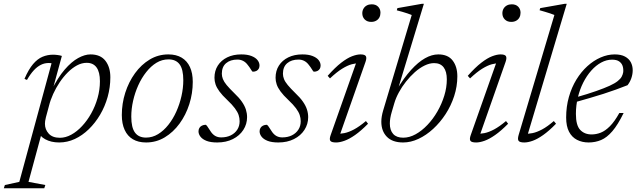

<svg xmlns="http://www.w3.org/2000/svg" viewBox="-98 -735 3336 1004"><path d="M142 -121.5Q139 -110 138 -101.8Q137 -93.5 137 -87.5Q137 -58 156.8 -36.2Q176.5 -14.5 215.5 -14.5Q245 -14.5 274.8 -30.8Q304.5 -47 331.2 -75.8Q358 -104.5 379 -142Q400 -179.5 412.2 -222.5Q424.5 -265.5 424.5 -310Q424.5 -358 407 -382.2Q389.5 -406.5 355.5 -406.5Q329.5 -406.5 304.5 -393Q279.5 -379.5 256.5 -356.5Q233.5 -333.5 214 -304.5Q194.5 -275.5 180 -243.5Q165.5 -211.5 158 -181ZM99 -52.5 124.5 -55.5 51 216 139 232.5 133.5 249.5H-78L-72.5 232.5L3 216L171.5 -404Q169.5 -405 165.8 -405.2Q162 -405.5 156 -405.5Q135 -405.5 115.8 -396Q96.5 -386.5 78.5 -367Q60.5 -347.5 43 -317L30 -322.5Q51.5 -372.5 75 -400Q98.5 -427.5 124.5 -438.2Q150.5 -449 179 -449Q191.5 -449 204 -447.2Q216.5 -445.5 225.5 -442.5L173 -250L169.5 -259Q204 -329 240 -370.8Q276 -412.5 310.8 -431.5Q345.5 -450.5 375 -450.5Q427.5 -450.5 453.2 -417.2Q479 -384 479 -331Q479 -278.5 465 -228.5Q451 -178.5 425.5 -135.2Q400 -92 366.2 -59.2Q332.5 -26.5 293.2 -8.2Q254 10 211.5 10Q169 10 138.5 -6.8Q108 -23.5 99 -52.5Z M782.5 -450.5Q823.5 -450.5 852 -433.5Q880.5 -416.5 895.2 -384.5Q910 -352.5 910 -307Q910 -247 892 -190.5Q874 -134 841 -88.8Q808 -43.5 763.5 -16.8Q719 10 666 10Q625 10 596.8 -6.8Q568.5 -23.5 553.8 -55.8Q539 -88 539 -133.5Q539 -193.5 557 -250Q575 -306.5 607.8 -351.8Q640.5 -397 685 -423.8Q729.5 -450.5 782.5 -450.5ZM665.5 -15.5Q699 -15.5 728.5 -33.5Q758 -51.5 782.2 -82Q806.5 -112.5 824 -151.5Q841.5 -190.5 851 -232.8Q860.5 -275 860.5 -315.5Q860.5 -372.5 841.2 -398.5Q822 -424.5 783 -424.5Q749.5 -424.5 720.2 -406.8Q691 -389 666.8 -358.2Q642.5 -327.5 625 -288.8Q607.5 -250 598 -207.8Q588.5 -165.5 588.5 -125Q588.5 -68 607.8 -41.8Q627 -15.5 665.5 -15.5Z M978.5 -82.5Q984.5 -78 990.2 -68Q996 -58 1006.5 -43.5Q1017 -29.5 1029.8 -23Q1042.5 -16.5 1058.5 -16.5Q1087 -16.5 1108.8 -27.2Q1130.5 -38 1142.8 -57Q1155 -76 1155 -101Q1155 -117.5 1149.8 -133.5Q1144.5 -149.5 1130.2 -168.8Q1116 -188 1090 -212.5Q1064 -237 1049.5 -256.8Q1035 -276.5 1029.2 -293.8Q1023.5 -311 1023.5 -328Q1023.5 -365 1041 -392.2Q1058.5 -419.5 1090 -435Q1121.5 -450.5 1163.5 -450.5Q1195.5 -450.5 1216.8 -442.2Q1238 -434 1248.5 -420.8Q1259 -407.5 1259 -392.5Q1259 -383 1255 -375.8Q1251 -368.5 1243 -364.2Q1235 -360 1223 -360Q1218.5 -364 1213 -373.5Q1207.5 -383 1197 -396Q1187 -409.5 1173.5 -416.5Q1160 -423.5 1143.5 -423.5Q1106.5 -423.5 1084.2 -404.5Q1062 -385.5 1062 -349.5Q1062 -336 1067.5 -321.8Q1073 -307.5 1087.2 -290.2Q1101.5 -273 1126.5 -248.5Q1152 -224.5 1166.8 -203.2Q1181.5 -182 1187.8 -162.2Q1194 -142.5 1194 -122.5Q1194 -86 1174.5 -55.8Q1155 -25.5 1119.8 -7.8Q1084.5 10 1038 10Q1004 10 982.5 1.8Q961 -6.5 950.5 -20Q940 -33.5 940 -48Q940 -58 944.5 -65.8Q949 -73.5 957.8 -78Q966.5 -82.5 978.5 -82.5Z M1298 -82.5Q1304 -78 1309.8 -68Q1315.5 -58 1326 -43.5Q1336.5 -29.5 1349.2 -23Q1362 -16.5 1378 -16.5Q1406.5 -16.5 1428.2 -27.2Q1450 -38 1462.2 -57Q1474.5 -76 1474.5 -101Q1474.5 -117.5 1469.2 -133.5Q1464 -149.5 1449.8 -168.8Q1435.5 -188 1409.5 -212.5Q1383.5 -237 1369 -256.8Q1354.5 -276.5 1348.8 -293.8Q1343 -311 1343 -328Q1343 -365 1360.5 -392.2Q1378 -419.5 1409.5 -435Q1441 -450.5 1483 -450.5Q1515 -450.5 1536.2 -442.2Q1557.5 -434 1568 -420.8Q1578.5 -407.5 1578.5 -392.5Q1578.5 -383 1574.5 -375.8Q1570.5 -368.5 1562.5 -364.2Q1554.5 -360 1542.5 -360Q1538 -364 1532.5 -373.5Q1527 -383 1516.5 -396Q1506.5 -409.5 1493 -416.5Q1479.5 -423.5 1463 -423.5Q1426 -423.5 1403.8 -404.5Q1381.5 -385.5 1381.5 -349.5Q1381.5 -336 1387 -321.8Q1392.5 -307.5 1406.8 -290.2Q1421 -273 1446 -248.5Q1471.5 -224.5 1486.2 -203.2Q1501 -182 1507.2 -162.2Q1513.5 -142.5 1513.5 -122.5Q1513.5 -86 1494 -55.8Q1474.5 -25.5 1439.2 -7.8Q1404 10 1357.5 10Q1323.5 10 1302 1.8Q1280.5 -6.5 1270 -20Q1259.5 -33.5 1259.5 -48Q1259.5 -58 1264 -65.8Q1268.5 -73.5 1277.2 -78Q1286 -82.5 1298 -82.5Z M1631 -28.5 1768 -416.5 1781.5 -404Q1764 -405 1741.5 -399Q1719 -393 1690.8 -375.5Q1662.5 -358 1627.5 -325L1615.5 -338.5Q1654.5 -382.5 1686.2 -407Q1718 -431.5 1743.2 -441Q1768.5 -450.5 1787 -450.5Q1809.5 -450.5 1815 -441.5Q1820.5 -432.5 1813.5 -412L1676 -20.5L1664 -36Q1681 -34.5 1703.2 -39Q1725.5 -43.5 1753.2 -58.2Q1781 -73 1815.5 -102L1826.5 -88Q1789.5 -50.5 1758.8 -29Q1728 -7.5 1703.2 1.2Q1678.5 10 1659.5 10Q1635 10 1629.2 1.2Q1623.5 -7.5 1631 -28.5ZM1796.5 -665.5Q1796.5 -679 1802.8 -689.8Q1809 -700.5 1820 -706.5Q1831 -712.5 1845.5 -712.5Q1867 -712.5 1879.2 -700Q1891.5 -687.5 1891.5 -668.5Q1891.5 -654.5 1885.8 -643.8Q1880 -633 1869 -626.8Q1858 -620.5 1843 -620.5Q1822 -620.5 1809.2 -633.2Q1796.5 -646 1796.5 -665.5Z M1950.5 -149.5Q1945.5 -133 1943 -117.8Q1940.5 -102.5 1940.5 -89Q1940.5 -54 1958 -34.5Q1975.5 -15 2010.5 -15Q2043 -15 2075.5 -33Q2108 -51 2137.2 -81.8Q2166.5 -112.5 2189.2 -152Q2212 -191.5 2225.2 -234.5Q2238.5 -277.5 2238.5 -320Q2238.5 -361 2221.8 -383Q2205 -405 2172 -405Q2148 -405 2122 -392.2Q2096 -379.5 2071.2 -357.5Q2046.5 -335.5 2025 -308.2Q2003.5 -281 1987.8 -252Q1972 -223 1964 -195.5ZM2055 -656.5Q2045.5 -660.5 2032.8 -664.8Q2020 -669 2005.8 -673.2Q1991.5 -677.5 1977 -681L1980 -692.5L2107.5 -715H2118.5L1980.5 -260.5L1977 -266Q2014.5 -328.5 2051.5 -369.2Q2088.5 -410 2124.2 -430.2Q2160 -450.5 2194 -450.5Q2244.5 -450.5 2269 -418.5Q2293.5 -386.5 2293.5 -336Q2293.5 -283.5 2277 -232.8Q2260.5 -182 2232 -138.2Q2203.5 -94.5 2167 -61Q2130.5 -27.5 2090.2 -8.8Q2050 10 2010 10Q1954 10 1925 -19.8Q1896 -49.5 1896 -98.5Q1896 -112.5 1898.5 -127.2Q1901 -142 1905.5 -157Z M2363.5 -28.5 2500.5 -416.5 2514 -404Q2496.5 -405 2474 -399Q2451.5 -393 2423.2 -375.5Q2395 -358 2360 -325L2348 -338.5Q2387 -382.5 2418.8 -407Q2450.5 -431.5 2475.8 -441Q2501 -450.5 2519.5 -450.5Q2542 -450.5 2547.5 -441.5Q2553 -432.5 2546 -412L2408.5 -20.5L2396.5 -36Q2413.5 -34.5 2435.8 -39Q2458 -43.5 2485.8 -58.2Q2513.5 -73 2548 -102L2559 -88Q2522 -50.5 2491.2 -29Q2460.5 -7.5 2435.8 1.2Q2411 10 2392 10Q2367.5 10 2361.8 1.2Q2356 -7.5 2363.5 -28.5ZM2529 -665.5Q2529 -679 2535.2 -689.8Q2541.5 -700.5 2552.5 -706.5Q2563.5 -712.5 2578 -712.5Q2599.5 -712.5 2611.8 -700Q2624 -687.5 2624 -668.5Q2624 -654.5 2618.2 -643.8Q2612.5 -633 2601.5 -626.8Q2590.5 -620.5 2575.5 -620.5Q2554.5 -620.5 2541.8 -633.2Q2529 -646 2529 -665.5Z M2801 -656.5Q2792 -660.5 2779.2 -664.8Q2766.5 -669 2752.2 -673.2Q2738 -677.5 2723.5 -681.5L2727 -692.5L2854.5 -715H2865.5L2658.5 -22L2647.5 -36Q2665 -34.5 2687 -39Q2709 -43.5 2736.8 -58.2Q2764.5 -73 2798 -102L2809.5 -88Q2773 -50.5 2742.5 -29Q2712 -7.5 2687.5 1.2Q2663 10 2643.5 10Q2620 10 2613.8 1.5Q2607.5 -7 2614 -29Z M3102.5 -423Q3073.5 -423 3045.8 -408Q3018 -393 2994 -366Q2970 -339 2952 -303.5Q2934 -268 2923.8 -226Q2913.5 -184 2913.5 -139.5Q2913.5 -79.5 2936 -55.8Q2958.5 -32 2995.5 -32Q3019.5 -32 3043.2 -41.2Q3067 -50.5 3091.2 -74.8Q3115.5 -99 3140.5 -144H3163Q3133 -82.5 3104.2 -49Q3075.5 -15.5 3045.2 -2.8Q3015 10 2980 10Q2946 10 2919.2 -3.8Q2892.5 -17.5 2877.5 -46.2Q2862.5 -75 2862.5 -120.5Q2862.5 -177.5 2876.8 -227.8Q2891 -278 2916 -318.8Q2941 -359.5 2973.5 -389Q3006 -418.5 3042.8 -434.5Q3079.5 -450.5 3116.5 -450.5Q3149.5 -450.5 3170.2 -439.2Q3191 -428 3200.8 -409.2Q3210.5 -390.5 3210.5 -367.5Q3210.5 -347 3203.5 -326.5Q3196.5 -306 3183.5 -289.5Q3154.5 -278 3122.8 -266.5Q3091 -255 3056.8 -244Q3022.5 -233 2986 -222.5Q2949.5 -212 2911 -201L2912.5 -225.5Q2976 -243.5 3019.2 -258.8Q3062.5 -274 3089.8 -286.5Q3117 -299 3131.8 -310.8Q3146.5 -322.5 3152.8 -334Q3159 -345.5 3161 -358Q3162.5 -376.5 3157.5 -390.8Q3152.5 -405 3139.5 -414Q3126.5 -423 3102.5 -423Z"/></svg>

Font: Newsreader 16pt 16pt Light
Style: Italic
Weight: 300
Italic angle: -17°
Version: Version 1.003